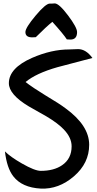

<svg xmlns="http://www.w3.org/2000/svg" viewBox="-20 -1061 566 1126"><path d="M130 -580Q169 -549 246 -502Q330 -452 364 -426Q503 -325 503 -212Q503 -104 413.5 -27Q324 50 219 45Q109 39 58 -27Q20 -76 9 -173Q41 -141 109 -102Q184 -59 219 -59Q296 -59 344 -92Q400 -130 400 -203Q400 -254 354 -302Q320 -338 253 -378Q201 -407 149 -437Q32 -507 32 -573Q32 -662 169 -722Q282 -771 385 -771Q394 -771 412 -772Q430 -773 438 -773Q484 -773 522 -721Q419 -694 317 -667Q191 -631 130 -580ZM393 -829Q390 -829 372 -830Q352 -861 287 -933Q252 -905 190 -843L171 -842Q129 -841 129 -873Q129 -898 188.5 -969Q248 -1040 272 -1040Q276 -1040 286 -1040Q296 -1041 301 -1041Q326 -1041 379 -970.5Q432 -900 432 -873Q432 -829 393 -829Z"/></svg>

Font: Wortlaut AH
Style: SemiBold
Weight: 600
Designer: Andreas Höfeld
Foundry: Fontgrube AH
Version: Version 2.59